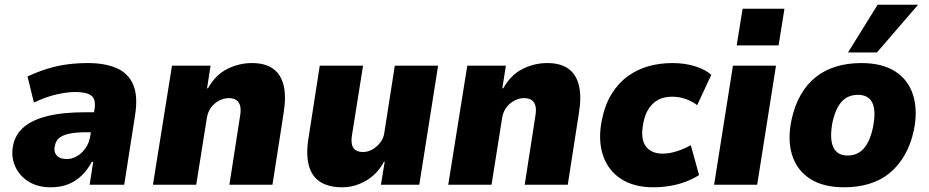

<svg xmlns="http://www.w3.org/2000/svg" viewBox="-20 -785 3948 816"><path d="M196 11Q140 11 101 -13.5Q62 -38 44 -79Q26 -120 36 -169Q46 -215 82 -245.5Q118 -276 183 -292Q248 -308 346 -308H403L390 -223H350Q309 -223 280 -218Q251 -213 234 -200.5Q217 -188 213 -164Q207 -141 220.5 -125Q234 -109 264 -109Q285 -109 306 -120.5Q327 -132 343 -154.5Q359 -177 364 -209L382 -323Q388 -364 367.5 -379Q347 -394 299 -394Q267 -394 221.5 -384Q176 -374 124 -349L97 -460Q140 -480 182 -493Q224 -506 266.5 -511.5Q309 -517 353 -517Q426 -517 475.5 -495.5Q525 -474 546 -425.5Q567 -377 554 -295L508 0H361L376 -97H370Q352 -63 327 -39Q302 -15 270 -2Q238 11 196 11Z M630 0 711 -506H875L860 -410H864Q896 -467 946 -492Q996 -517 1051 -517Q1107 -517 1140.5 -493Q1174 -469 1185.5 -421.5Q1197 -374 1185 -302L1138 0H955L1000 -290Q1005 -319 1000.5 -335.5Q996 -352 984 -360Q972 -368 952 -368Q931 -368 910.5 -357Q890 -346 876.5 -327.5Q863 -309 859 -283L814 0Z M1435 11Q1377 11 1341 -12Q1305 -35 1292.5 -82Q1280 -129 1291 -197L1339 -506H1523L1476 -211Q1472 -186 1476 -170Q1480 -154 1492 -146.5Q1504 -139 1523 -139Q1544 -139 1563 -150Q1582 -161 1596 -179Q1610 -197 1613 -219L1658 -506H1842L1762 0H1599L1615 -98H1612Q1584 -45 1535.5 -17Q1487 11 1435 11Z M1885 0 1966 -506H2130L2115 -410H2119Q2151 -467 2201 -492Q2251 -517 2306 -517Q2362 -517 2395.5 -493Q2429 -469 2440.5 -421.5Q2452 -374 2440 -302L2393 0H2210L2255 -290Q2260 -319 2255.5 -335.5Q2251 -352 2239 -360Q2227 -368 2207 -368Q2186 -368 2165.5 -357Q2145 -346 2131.5 -327.5Q2118 -309 2114 -283L2069 0Z M2757 11Q2673 11 2618 -25.5Q2563 -62 2542 -127Q2521 -192 2538 -275Q2551 -340 2579.5 -386Q2608 -432 2648 -461Q2688 -490 2736 -503.5Q2784 -517 2838 -517Q2891 -517 2935 -503Q2979 -489 3003 -467L2943 -338Q2921 -355 2893.5 -364.5Q2866 -374 2837 -374Q2816 -374 2796.5 -368.5Q2777 -363 2760.5 -349.5Q2744 -336 2732 -314.5Q2720 -293 2714 -261Q2701 -195 2724.5 -163.5Q2748 -132 2796 -132Q2825 -132 2857.5 -142.5Q2890 -153 2916 -168L2951 -41Q2928 -26 2897.5 -14Q2867 -2 2831 4.5Q2795 11 2757 11Z M3111 -592 3136 -748H3314L3289 -592ZM3015 0 3095 -506H3278L3198 0Z M3567 11Q3479 11 3423 -25Q3367 -61 3346.5 -126Q3326 -191 3344 -276Q3357 -336 3383 -381.5Q3409 -427 3446.5 -457Q3484 -487 3533 -502Q3582 -517 3641 -517Q3729 -517 3784.5 -481.5Q3840 -446 3860.5 -381.5Q3881 -317 3864 -232Q3851 -171 3824.5 -125.5Q3798 -80 3761 -49.5Q3724 -19 3675 -4Q3626 11 3567 11ZM3582 -124Q3610 -124 3630.5 -136.5Q3651 -149 3666 -175Q3681 -201 3690 -243Q3704 -314 3687.5 -348Q3671 -382 3626 -382Q3599 -382 3578 -370Q3557 -358 3542 -332Q3527 -306 3518 -265Q3505 -195 3521.5 -159.5Q3538 -124 3582 -124ZM3584 -562 3710 -765H3882L3707 -562Z"/></svg>

Font: Nunito Sans 7pt SemiCondensed Black
Style: Italic
Weight: 900
Width: 4
Italic angle: -9°
Designer: Vernon Adams
Foundry: Vernon Adams
Version: Version 3.101;gftools[0.9.27]